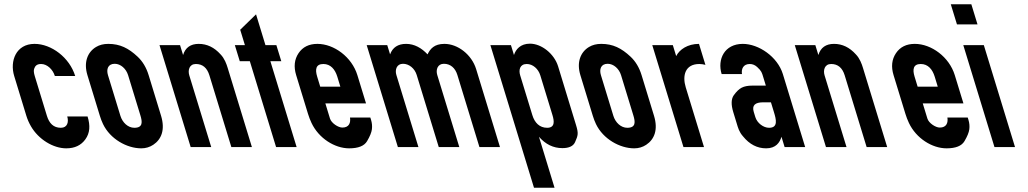

<svg xmlns="http://www.w3.org/2000/svg" viewBox="-20 -687 4801 897"><path d="M264.3 -90C229.7 -90 209.8 -111.1 199.1 -146L142.3 -332C137.8 -346.7 136.9 -357.8 139.5 -365.5C143.9 -378 150.8 -388 172.1 -388C200.4 -388 226.9 -362.5 236.3 -332H331.3C305 -418 220.3 -482 141.4 -482C54.4 -482 25.1 -401.2 46.3 -332L103.1 -146C108.2 -129.3 115.4 -113 124.6 -97C159.9 -35.9 228.4 6 289.6 6C328.9 6 358.7 -8 378.8 -36C400.3 -65.9 402.3 -99.8 389.1 -143H294.1C301.8 -117.8 295.4 -90 264.3 -90Z M388.4 -336 446.5 -146C450.8 -132 455.7 -119.2 461.3 -107.5C494.6 -37.6 572.8 6 640 6C660.6 6 679.3 0.5 695.9 -10.5C734.3 -35.9 752.3 -81.1 732.5 -146L674.4 -336C663.6 -371.3 646.5 -400 623.1 -422C580.3 -462.2 540.5 -482 485.8 -482C463.8 -482 444.8 -477.2 428.7 -467.5C388.5 -443.3 370.2 -395.5 388.4 -336ZM516.2 -389C543.6 -389 569.3 -365.9 578.4 -336L635.9 -148C645.2 -117.7 648.4 -90 607.6 -90C578.1 -90 552.3 -114.1 542.5 -146L484.4 -336C476.3 -362.6 483.5 -389 516.2 -389Z M1010.4 -433C981.1 -465.7 947.1 -482 908.4 -482C870.4 -482 846 -464.7 835.3 -430L821.2 -476H725.2L870.8 0H966.8L864.3 -335C856.9 -359.5 864.5 -388 895.1 -388C926.5 -388 947.5 -370.3 958.3 -335L1060.8 0H1156.8L1043.6 -370C1038.2 -387.8 1029.1 -413.8 1010.4 -433Z M1269.8 0H1365.8L1243.2 -401H1294.2L1271.2 -476H1220.2L1176.2 -620L1102.2 -548L1124.2 -476H1077.2L1100.2 -401H1147.2Z M1579.5 -91C1559.9 -91 1528.2 -111.7 1521.7 -133L1500 -204H1690L1649.6 -336C1623.8 -420.6 1540.5 -482 1463 -482C1423.6 -482 1394.2 -467.5 1374.8 -438.5C1355.3 -409.5 1351.6 -375.3 1363.6 -336L1419 -155C1423.2 -141 1428.7 -126.8 1435.4 -112.5C1469 -41 1543.6 6 1611.2 6C1653.8 6 1681.8 -5.2 1694.9 -27.5C1708.1 -49.8 1715.6 -68.3 1717.5 -83C1719.3 -97.7 1718 -112.3 1713.5 -127L1710.1 -138H1615.1C1619 -114.3 1611.4 -91 1579.5 -91ZM1490.7 -388C1524.7 -388 1545.4 -362.8 1555.8 -329L1570.1 -282H1476.1L1461.8 -329C1451.6 -362.2 1455 -388 1490.7 -388Z M1877.4 -482C1839.4 -482 1814.4 -465.7 1802.4 -433L1789.2 -476H1693.2L1838.8 0H1934.8L1831.7 -337C1824.4 -361 1833.1 -389 1862.8 -389C1890.9 -389 1917.4 -367.5 1926.7 -337L2029.8 0H2125.8L2022.7 -337C2015.4 -361 2024.1 -389 2053.8 -389C2084.2 -389 2106.8 -369.5 2116.7 -337L2219.8 0H2315.8L2204.5 -364C2183.7 -431.9 2118.8 -482 2056.4 -482C2008.7 -482 1990 -459 1977.4 -433C1949.5 -463 1915.6 -482 1877.4 -482Z M2381.2 -430 2367.1 -476H2271.1L2474.7 190H2570.7L2498 -48C2528.8 -12.7 2565.2 5 2607.2 5C2638.5 5 2658.3 -4.3 2666.6 -23C2680.6 -54.6 2683.3 -63.2 2671.1 -103L2587.4 -377C2569.3 -436 2509.9 -483 2456 -483C2411.1 -483 2389.4 -455.9 2381.2 -430ZM2441 -388C2469.2 -388 2494.9 -365.5 2504.2 -335L2561.1 -149C2569.6 -121 2573.4 -90 2536.1 -90C2501.1 -90 2478 -113.1 2467.1 -149L2410.2 -335C2402.3 -360.8 2408.9 -388 2441 -388Z M2691.4 -336 2749.5 -146C2753.8 -132 2758.7 -119.2 2764.3 -107.5C2797.6 -37.6 2875.8 6 2943 6C2963.6 6 2982.3 0.5 2998.9 -10.5C3037.3 -35.9 3055.3 -81.1 3035.5 -146L2977.4 -336C2966.6 -371.3 2949.5 -400 2926.1 -422C2883.3 -462.2 2843.5 -482 2788.8 -482C2766.8 -482 2747.8 -477.2 2731.7 -467.5C2691.5 -443.3 2673.2 -395.5 2691.4 -336ZM2819.2 -389C2846.6 -389 2872.3 -365.9 2881.4 -336L2938.9 -148C2948.2 -117.7 2951.4 -90 2910.6 -90C2881.1 -90 2855.3 -114.1 2845.5 -146L2787.4 -336C2779.3 -362.6 2786.5 -389 2819.2 -389Z M3275.6 -384 3245.6 -482C3192.1 -482 3154.2 -455.4 3139 -425L3123.4 -476H3027.4L3173 0H3269L3183.7 -279C3167.2 -332.7 3179.9 -388 3247.3 -388C3256.5 -388 3266.7 -386.3 3275.6 -384Z M3631 -48 3645.6 0H3741.6L3637.4 -341C3612.5 -422.2 3524.2 -482 3450.3 -482C3364.4 -482 3330.4 -409.5 3351.4 -341H3446.4C3442.6 -364.3 3452 -388 3483 -388C3495.7 -388 3507.1 -383.3 3517.3 -374C3538 -355 3539.4 -347.5 3545.4 -328L3557.9 -287H3493.9C3473.9 -287 3457.7 -283.8 3445.3 -277.5C3432.9 -271.2 3420.5 -259.3 3408.1 -242C3395.8 -224.7 3395 -198.3 3405.8 -163L3422.3 -109C3428 -90.3 3432.9 -70.7 3451.3 -50C3481.4 -12.7 3517.5 6 3559.5 6C3604.8 6 3623.1 -21.2 3631 -48ZM3545.7 -209H3581.7L3595.8 -163C3606.1 -129.4 3616.4 -90 3573.1 -90C3546.6 -90 3517.4 -111.9 3508.8 -140L3501.5 -164C3492.1 -194.9 3507.6 -209 3545.7 -209Z M3978.4 -433C3949.1 -465.7 3915.1 -482 3876.4 -482C3838.4 -482 3814 -464.7 3803.3 -430L3789.2 -476H3693.2L3838.8 0H3934.8L3832.3 -335C3824.9 -359.5 3832.5 -388 3863.1 -388C3894.5 -388 3915.5 -370.3 3926.3 -335L4028.8 0H4124.8L4011.6 -370C4006.2 -387.8 3997.1 -413.8 3978.4 -433Z M4370.5 -91C4350.9 -91 4319.2 -111.7 4312.7 -133L4291 -204H4481L4440.6 -336C4414.8 -420.6 4331.5 -482 4254 -482C4214.6 -482 4185.2 -467.5 4165.8 -438.5C4146.3 -409.5 4142.6 -375.3 4154.6 -336L4210 -155C4214.2 -141 4219.7 -126.8 4226.4 -112.5C4260 -41 4334.6 6 4402.2 6C4444.8 6 4472.8 -5.2 4485.9 -27.5C4499.1 -49.8 4506.6 -68.3 4508.5 -83C4510.3 -97.7 4509 -112.3 4504.5 -127L4501.1 -138H4406.1C4410 -114.3 4402.4 -91 4370.5 -91ZM4281.7 -388C4315.7 -388 4336.4 -362.8 4346.8 -329L4361.1 -282H4267.1L4252.8 -329C4242.6 -362.2 4246 -388 4281.7 -388Z M4626 0H4722L4576.4 -476H4480.4ZM4450.8 -573H4546.8L4518 -667H4422Z"/></svg>

Font: Din Kursivschrift
Style: LeftEng
Weight: 400
Version: Version 1.089